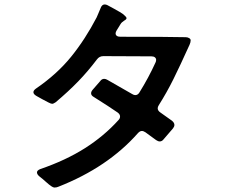

<svg xmlns="http://www.w3.org/2000/svg" viewBox="-20 -816 1040 862"><path d="M831 -615Q788 -520 758.5 -460.5Q729 -401 693 -344Q688 -336 688 -330Q688 -319 700 -311L752 -274Q763 -265 763 -255Q763 -248 757 -240L714 -190Q707 -181 697 -181Q690 -181 681 -187L633 -222Q624 -228 617 -228Q608 -228 599 -218Q464 -65 243 22Q235 26 224 26Q219 26 209.5 19.5Q200 13 189 3Q169 -15 157 -24Q146 -33 146 -42Q146 -51 161 -57Q275 -96 361 -150.5Q447 -205 512 -277Q519 -284 519 -293Q519 -303 508 -311Q472 -336 402 -380Q389 -387 389 -397Q389 -405 396 -413L430 -452Q437 -462 448 -462Q455 -462 463 -457Q492 -441 573 -394Q581 -389 587 -389Q599 -389 606 -401Q647 -467 678 -535Q681 -541 681 -547Q681 -554 675.5 -558.5Q670 -563 660 -563L444 -564Q426 -564 415 -549Q375 -496 331.5 -451Q288 -406 230 -357Q220 -350 214 -350Q209 -350 196.5 -356.5Q184 -363 169 -371L144 -385Q130 -393 130 -402Q130 -410 141 -418Q236 -483 299.5 -561.5Q363 -640 414 -738Q416 -744 421.5 -755.5Q427 -767 431 -778Q437 -796 450 -796Q456 -796 462 -793Q496 -775 518 -762Q531 -755 541 -745Q548 -739 548 -734Q548 -729 537 -723Q526 -716 521 -707.5Q516 -699 514 -696L504 -680Q499 -672 499 -666Q499 -659 504.5 -655Q510 -651 520 -651Q726 -651 814 -649Q822 -649 829 -645Q836 -641 836 -635Q836 -626 831 -615Z"/></svg>

Font: Shippori Gochic B2 Bold
Style: Regular
Weight: 700
Designer: FONTDASU
Foundry: FONTDASU / Google Inc. / but / Adobe
Version: Version 1.130